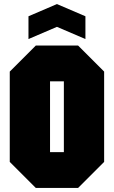

<svg xmlns="http://www.w3.org/2000/svg" viewBox="-20 -924 560 944"><path d="M28 -128V-572L156 -700H364L492 -572V-128L364 0H156ZM226 -524V-176H294V-524ZM120 -732V-844L260 -904L400 -844V-732L260 -792Z"/></svg>

Font: Tektur Condensed ExtraBold
Style: Regular
Weight: 800
Width: 3
Designer: Adam Jagosz
Foundry: Adam Jagosz
Version: Version 1.005;gftools[0.9.30]